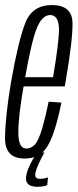

<svg xmlns="http://www.w3.org/2000/svg" viewBox="-20 -624 307 760"><path d="M77 3.5 84 -36Q52 -36 52.5 -101.5Q52.5 -166 76.5 -301Q103.5 -456.5 125 -511Q146.5 -564.5 178.5 -564.5Q211.5 -564.5 213.5 -511Q214 -459 190 -318.5H72.5L66.5 -282H236.5Q238.5 -292 239.5 -301Q268 -463 267 -534Q265 -604 185.5 -604Q107 -604 79.5 -531.5Q52 -459.5 24 -301Q1 -164.5 0 -80Q-1.5 3.5 77 3.5ZM84 -36 77 3.5Q117.5 3.5 144 -17Q169 -37 189 -90Q208 -142.5 223 -218L172.5 -221.5Q161 -164 147 -115.5Q132.5 -67.5 118 -51.5Q102 -36 84 -36ZM127 115.5Q136 115.5 144 114.5Q152 113.5 158.5 111.8Q165 110 167 109L170 78Q168 79 163 80.5Q158 82 151.8 83Q145.5 84 138.5 84Q129.5 84 124.5 80.2Q119.5 76.5 119.5 68Q119.5 57.5 126.2 40.5Q133 23.5 141.8 6Q150.5 -11.5 156 -20.5H127.5Q120 -10 109.2 8.2Q98.5 26.5 90.8 46.5Q83 66.5 83 82Q83 95 89.2 102.2Q95.5 109.5 105.8 112.5Q116 115.5 127 115.5Z"/></svg>

Font: Anybody ExtraCondensed Light
Style: Italic
Weight: 300
Width: 2
Italic angle: -10°
Version: Version 1.113;gftools[0.9.25]